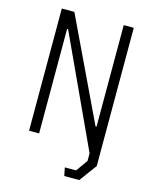

<svg xmlns="http://www.w3.org/2000/svg" viewBox="-134 -819 889 1108"><g transform="rotate(15 310.0 -265.0)"><path d="M448.5 200 525 96V-730H465V-123.5H459L170 -730H95V0H155V-624H161L466 35.5V81L416.5 151H349L359 200Z"/></g></svg>

Font: Monaspace Krypton ExtraLight
Style: Regular
Weight: 200
Designer: Riley Cran & the Lettermatic Team
Foundry: Lettermatic
Version: Version 1.101 (Monaspace Krypton)